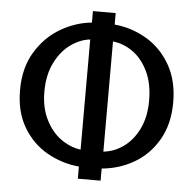

<svg xmlns="http://www.w3.org/2000/svg" viewBox="-54 -771 890 882"><g transform="rotate(5 391.0 -330.5)"><path d="M337 0Q259 -7 190.5 -45.5Q122 -84 79.5 -155Q37 -226 37 -327Q37 -430 82 -503.5Q127 -577 196 -617Q265 -657 339 -664V-717H444V-664Q522 -657 590.5 -617Q659 -577 701 -504.5Q743 -432 743 -331Q743 -231 701 -158.5Q659 -86 590.5 -46.5Q522 -7 442 0V56H337ZM149 -329Q149 -257 175.5 -202.5Q202 -148 245 -116.5Q288 -85 338 -78V-586Q292 -581 248.5 -550Q205 -519 177 -462.5Q149 -406 149 -329ZM632 -330Q632 -408 605 -464Q578 -520 535 -550.5Q492 -581 443 -586V-78Q492 -83 535 -113.5Q578 -144 605 -199Q632 -254 632 -330Z"/></g></svg>

Font: Gmarket Sans TTF Medium
Style: Regular
Weight: 500
Designer: Creative Director : Sungho Lee; Art Director : Kiwoong Choi; Project Manager : Sori Yang, Jongwook Yoon; Font Designer :
Foundry: Sandoll Inc.
Version: Version 1.000;hotconv 1.0.109;makeotfexe 2.5.65596